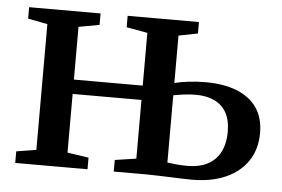

<svg xmlns="http://www.w3.org/2000/svg" viewBox="-44 -597 971 660"><g transform="rotate(5 442.0 -267.0)"><path d="M639.5 4.5Q627.5 4.5 606.8 3.8Q586 3 562.8 2.2Q539.5 1.5 518.8 0.8Q498 0 484.5 0H370V-40L443.5 -51V-253.5H206V-51L279.5 -40V0H30V-40L98.5 -51V-485L31 -498V-537.5H277.5V-498L206 -485V-303H443.5V-485L371 -498V-537.5H617V-498L551 -485V-321.5Q570.5 -326.5 598.8 -330Q627 -333.5 658 -333.5Q720 -333.5 765 -316Q810 -298.5 834.8 -263.5Q859.5 -228.5 859.5 -175.5Q859.5 -120.5 832.8 -80Q806 -39.5 756.8 -17.5Q707.5 4.5 639.5 4.5ZM620.5 -41.5Q682.5 -41.5 715.5 -75.2Q748.5 -109 748.5 -170Q748.5 -210.5 733.8 -236.5Q719 -262.5 692 -275Q665 -287.5 628.5 -287.5Q608.5 -287.5 587.2 -284.8Q566 -282 551 -279V-47Q564 -45 582.5 -43.2Q601 -41.5 620.5 -41.5Z"/></g></svg>

Font: Merriweather 60pt Medium
Style: Regular
Weight: 500
Version: Version 2.100